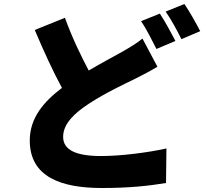

<svg xmlns="http://www.w3.org/2000/svg" viewBox="-20 -878 1040 961"><path d="M693 -685C664 -661 632 -642 590 -618C548 -594 488 -563 424 -525C385 -599 341 -689 305 -789L154 -728C198 -624 244 -523 290 -438C199 -369 129 -288 129 -175C129 8 286 63 490 63C622 63 721 53 811 38L813 -135C719 -114 584 -97 486 -97C359 -97 296 -128 296 -193C296 -258 351 -311 428 -361C515 -417 598 -455 657 -484C697 -504 733 -523 768 -544ZM686 -772C713 -733 742 -674 763 -633L858 -673C840 -708 805 -773 780 -810ZM809 -820C836 -782 868 -723 888 -682L982 -722C965 -756 929 -820 903 -858Z"/></svg>

Font: Noto Sans CJK JP Black
Style: Regular
Weight: 900
Designer: Ryoko NISHIZUKA (kana & ideographs); Paul D. Hunt (Latin, Greek & Cyrillic); Wenlong ZHANG (bopomofo); Sandoll Communica
Foundry: Adobe Systems Incorporated
Version: Version 1.004;PS 1.004;hotconv 1.0.82;makeotf.lib2.5.63406